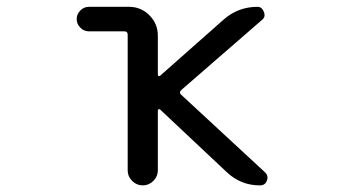

<svg xmlns="http://www.w3.org/2000/svg" viewBox="-20 -567 1040 566"><path d="M356.4 -464.8Q356.4 -474.6 346.7 -474.6H242.2Q227.5 -474.6 216.8 -485.4Q206.1 -496.1 206.1 -510.7Q206.1 -525.4 216.8 -536.1Q227.5 -546.9 242.2 -546.9H360.4Q395.5 -546.9 420.4 -522Q445.3 -497.1 445.3 -461.9V-346.7Q445.3 -343.8 447.8 -342.8Q450.2 -341.8 452.1 -343.8L638.7 -508.8Q681.6 -546.9 739.3 -546.9Q752 -546.9 757.8 -532.2Q763.7 -517.6 752.9 -508.8L514.6 -301.8Q506.8 -294.9 513.7 -288.1L761.7 -58.6Q768.6 -51.8 768.6 -43Q768.6 -39.1 766.6 -34.2Q761.7 -20.5 746.1 -20.5Q690.4 -20.5 649.4 -58.6L452.1 -244.1Q450.2 -246.1 447.8 -245.1Q445.3 -244.1 445.3 -241.2V-64.5Q445.3 -46.9 432.1 -33.7Q418.9 -20.5 400.9 -20.5Q382.8 -20.5 369.6 -33.7Q356.4 -46.9 356.4 -64.5Z"/></svg>

Font: Rounded-X Mgen+ 1mn regular
Style: Regular
Weight: 400
Designer: [Source Han Sans]
Ryoko NISHIZUKA  (kana & ideographs); Paul D. Hunt (Latin, Greek & Cyrillic); Wenlong ZHANG  (bopomofo
Version: Version 1.059.20150602